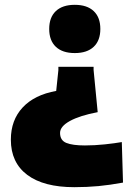

<svg xmlns="http://www.w3.org/2000/svg" viewBox="-20 -567 558 796"><path d="M368 -277 385 -102Q311 -88 270 -65.5Q229 -43 229 -16Q229 15 255 25.5Q281 36 332 36Q372 36 414.5 31.5Q457 27 485 22L490 190Q436 200 388.5 204.5Q341 209 288 209Q161 209 93 158Q25 107 25 12Q25 -69 74 -121.5Q123 -174 213 -190L222 -276V-290H368ZM290 -547Q341 -547 368.5 -521Q396 -495 396 -447Q396 -399 368.5 -373Q341 -347 290 -347Q239 -347 211.5 -373Q184 -399 184 -447Q184 -495 211.5 -521Q239 -547 290 -547Z"/></svg>

Font: Encode Sans Wide
Style: Black
Weight: 900
Designer: Pablo Impallari, Andres Torresi
Foundry: Pablo Impallari, Andres Torresi
Version: Version 1.000; ttfautohint (v1.00) -l 8 -r 50 -G 200 -x 14 -